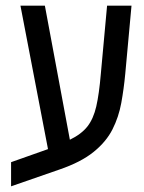

<svg xmlns="http://www.w3.org/2000/svg" viewBox="-20 -612 506 676"><path d="M19 44V-41L149 -87L52 -592H138L226 -120Q267 -140 288 -167Q309 -194 319 -237.5Q329 -281 335 -352L357 -592H443L421 -352Q416 -299 407 -249.5Q398 -200 376 -156.5Q354 -113 309.5 -77Q265 -41 189 -15Z"/></svg>

Font: Noto Sans Hebrew Condensed
Style: Regular
Weight: 400
Width: 3
Designer: Monotype Design Team
Foundry: Monotype Imaging Inc.
Version: Version 2.004; ttfautohint (v1.8.4.7-5d5b)